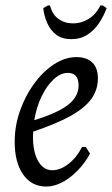

<svg xmlns="http://www.w3.org/2000/svg" viewBox="-20 -674 412 706"><path d="M340 -386Q340 -344 316 -310.5Q292 -277 240 -248Q188 -219 102 -190Q98 -126 117.5 -87Q137 -48 172 -48Q202 -48 232 -71.5Q262 -95 282 -134L296 -133L311 -109Q292 -74 265 -46.5Q238 -19 208.5 -3.5Q179 12 150 12Q96 12 65 -32.5Q34 -77 34 -153Q34 -211 53.5 -266.5Q73 -322 105.5 -366.5Q138 -411 178.5 -437.5Q219 -464 261 -464Q299 -464 319.5 -444Q340 -424 340 -386ZM229 -406Q203 -406 177.5 -382.5Q152 -359 133 -319.5Q114 -280 106 -232Q193 -259 231 -289Q269 -319 269 -360Q269 -406 229 -406ZM249 -588Q279 -588 306 -604.5Q333 -621 349 -654H358L372 -644Q362 -616 344.5 -589.5Q327 -563 301.5 -546.5Q276 -530 242 -530Q208 -530 186.5 -546.5Q165 -563 153.5 -589.5Q142 -616 139 -644L156 -654H164Q172 -621 195 -604.5Q218 -588 249 -588Z"/></svg>

Font: Alegreya
Style: Italic
Weight: 400
Italic angle: -7°
Designer: Juan Pablo del Peral
Foundry: Huerta Tipografica
Version: Version 2.009